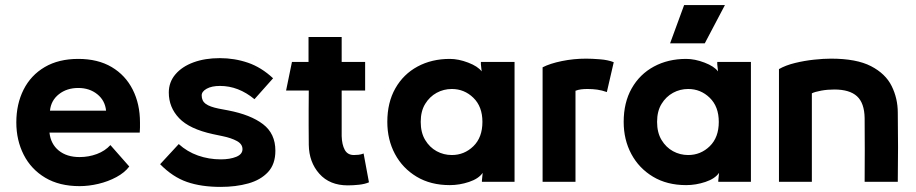

<svg xmlns="http://www.w3.org/2000/svg" viewBox="-20 -713 3591 753"><path d="M413 -144 487 -60Q469 -36 436.5 -18.5Q404 -1 366 8Q328 17 292 17Q213 17 157.5 -16Q102 -49 73 -106Q44 -163 44 -233Q44 -305 72.5 -361.5Q101 -418 155.5 -450Q210 -482 287 -482Q364 -482 418 -450Q472 -418 500.5 -361.5Q529 -305 529 -233Q529 -221 529 -212.5Q529 -204 528 -193H174Q179 -148 210.5 -122.5Q242 -97 292 -97Q328 -97 360 -109Q392 -121 413 -144ZM176 -279H396Q392 -319 361.5 -343.5Q331 -368 287 -368Q242 -368 211 -343.5Q180 -319 176 -279Z M845 20Q769 20 713 0.5Q657 -19 608 -69L681 -148Q714 -118 756.5 -103Q799 -88 846 -88Q882 -88 906.5 -98Q931 -108 931 -128Q931 -148 909 -160Q887 -172 853 -179L815 -187Q723 -207 682.5 -249.5Q642 -292 642 -350Q642 -391 668 -421.5Q694 -452 739 -468.5Q784 -485 842 -485Q900 -485 952.5 -467Q1005 -449 1051 -406L978 -324Q915 -376 843 -376Q810 -376 790.5 -365Q771 -354 771 -339Q771 -317 787 -305.5Q803 -294 838 -287L875 -280Q963 -263 1011.5 -226Q1060 -189 1060 -122Q1060 -69 1031 -38Q1002 -7 953.5 6.5Q905 20 845 20Z M1344 14Q1273 14 1232.5 -31.5Q1192 -77 1191 -145Q1191 -188 1190.5 -219.5Q1190 -251 1190.5 -283Q1191 -315 1191 -358H1102L1125 -470H1190V-568H1320V-470H1412V-358H1320Q1320 -298 1320 -258.5Q1320 -219 1320 -179Q1321 -146 1332 -125.5Q1343 -105 1368 -105Q1376 -105 1386 -106Q1396 -107 1406 -111L1427 2Q1411 9 1388 11.5Q1365 14 1344 14Z M1744 -482Q1778 -482 1816 -467.5Q1854 -453 1869 -433L1866 -461V-470H1998V0H1870V-5L1873 -35Q1857 -12 1819.5 0.5Q1782 13 1744 13Q1669 13 1614 -20Q1559 -53 1529 -109Q1499 -165 1499 -235Q1499 -311 1530.5 -366.5Q1562 -422 1617.5 -452Q1673 -482 1744 -482ZM1752 -105Q1801 -105 1836.5 -139.5Q1872 -174 1872 -235Q1872 -295 1836.5 -329.5Q1801 -364 1752 -364Q1720 -364 1692.5 -349Q1665 -334 1647.5 -305.5Q1630 -277 1630 -235Q1630 -193 1647.5 -164Q1665 -135 1692.5 -120Q1720 -105 1752 -105Z M2387 -469 2360 -352Q2340 -359 2322 -361.5Q2304 -364 2284 -364Q2270 -364 2258.5 -362.5Q2247 -361 2237 -357V0H2108V-449Q2137 -464 2183.5 -473.5Q2230 -483 2279 -483Q2300 -483 2332.5 -480.5Q2365 -478 2387 -469Z M2671 -482Q2705 -482 2743 -467.5Q2781 -453 2796 -433L2793 -461V-470H2925V0H2797V-5L2800 -35Q2784 -12 2746.5 0.5Q2709 13 2671 13Q2596 13 2541 -20Q2486 -53 2456 -109Q2426 -165 2426 -235Q2426 -311 2457.5 -366.5Q2489 -422 2544.5 -452Q2600 -482 2671 -482ZM2679 -105Q2728 -105 2763.5 -139.5Q2799 -174 2799 -235Q2799 -295 2763.5 -329.5Q2728 -364 2679 -364Q2647 -364 2619.5 -349Q2592 -334 2574.5 -305.5Q2557 -277 2557 -235Q2557 -193 2574.5 -164Q2592 -135 2619.5 -120Q2647 -105 2679 -105ZM2663 -693H2823L2744 -543H2608Z M3164 0H3035V-442Q3061 -457 3098 -466Q3135 -475 3172.5 -479Q3210 -483 3239 -483Q3339 -483 3396 -453.5Q3453 -424 3477 -375.5Q3501 -327 3501 -271Q3502 -200 3502 -135.5Q3502 -71 3501 0H3371Q3372 -125 3371 -250Q3370 -309 3341 -335.5Q3312 -362 3252 -362Q3225 -362 3200.5 -357.5Q3176 -353 3164 -347Z"/></svg>

Font: Kreadon
Style: Bold
Weight: 700
Designer: Reiya WATANABE
Foundry: StudioGnu
Version: Version 1.003; ttfautohint (v1.8.4.7-5d5b);gftools[0.9.32]